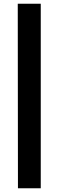

<svg xmlns="http://www.w3.org/2000/svg" viewBox="-20 -846 312 1027"><path d="M198 161V-826H75L76 161Z"/></svg>

Font: United Sans ExtraBold
Style: Regular
Weight: 800
Designer: Pablo Impallari, Rodrigo Fuenzalida (Modified by Dan O. Williams)
Version: Version 1.000;PS 001.000;hotconv 1.0.88;makeotf.lib2.5.64775